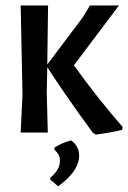

<svg xmlns="http://www.w3.org/2000/svg" viewBox="-20 -470 455 681"><path d="M415 -19.6 413.1 -9.3Q370.1 0.9 319.6 7.5L309.3 0.9Q209.3 -135.5 147.7 -231.8L145.8 -143L149.5 0H53.3L59.8 -134.6L53.3 -450.5H150.5L147.7 -241.1L272.9 -407.5L299.1 -450.5H401.9L242.1 -238.3Q322.4 -126.2 415 -19.6ZM260.7 81.3Q260.7 137.4 186 190.7L157.9 166.4V160.7Q193.5 131.8 192.5 99.1Q192.5 78.5 172.9 60.7V53.3Q203.7 34.6 232.7 28Q260.7 49.5 260.7 81.3Z"/></svg>

Font: Gurajada
Style: Regular
Weight: 400
Designer: Purushoth Kumar Guthula
Foundry: SiliconAndhra, USA.
Version: Version 1.0.3; ttfautohint (v1.2.42-39fb)